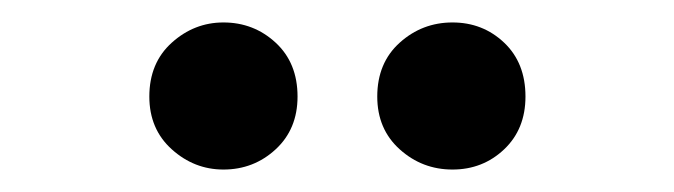

<svg xmlns="http://www.w3.org/2000/svg" viewBox="-20 -762 600 171"><path d="M383 -611Q356 -611 336 -629Q316 -647 316 -676Q316 -706 336 -724Q356 -742 383 -742Q410 -742 429 -724Q448 -706 448 -676Q448 -647 429 -629Q410 -611 383 -611ZM179 -611Q153 -611 133 -629Q113 -647 113 -676Q113 -706 133 -724Q153 -742 179 -742Q206 -742 225.5 -724Q245 -706 245 -676Q245 -647 225.5 -629Q206 -611 179 -611Z"/></svg>

Font: Ubuntu Sans Mono Medium
Style: Regular
Weight: 500
Monospace: yes
Designer: Dalton Maag Ltd
Foundry: Dalton Maag Ltd
Version: Version 1.006